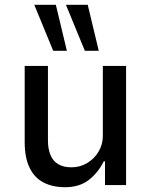

<svg xmlns="http://www.w3.org/2000/svg" viewBox="-20 -772 631 801"><path d="M252 9Q199 9 161 -11Q123 -31 103 -73Q83 -115 83 -179V-497H180V-187Q180 -151 190.5 -125.5Q201 -100 223 -87Q245 -74 278 -74Q314 -74 344 -92Q374 -110 391.5 -140Q409 -170 409 -204V-497H506V0H418V-99H413Q389 -51 350 -21Q311 9 252 9ZM334 -560 255 -752H346L392 -560ZM202 -560 123 -752H213L259 -560Z"/></svg>

Font: Nunito Sans 7pt SemiCondensed Medium
Style: Regular
Weight: 500
Width: 4
Designer: Vernon Adams
Foundry: Vernon Adams
Version: Version 3.101;gftools[0.9.27]